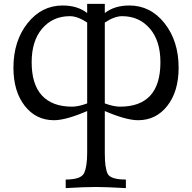

<svg xmlns="http://www.w3.org/2000/svg" viewBox="-20 -719 983 983"><path d="M349.1 -172.9Q381.3 -172.9 426.3 -189.5V-603.5Q377.4 -636.2 337.9 -636.2Q250.5 -636.2 196.3 -573.2Q142.1 -510.3 142.1 -400.4Q142.1 -286.6 195.1 -229.7Q248 -172.9 349.1 -172.9ZM594.2 -172.9Q801.3 -172.9 801.3 -400.4Q801.3 -510.3 746.8 -573.2Q692.4 -636.2 605 -636.2Q565.9 -636.2 516.6 -603.5V-189.5Q562 -172.9 594.2 -172.9ZM624.5 244.1Q520.5 238.3 472.2 238.3Q411.6 238.3 316.4 244.1V200.2Q395 200.2 410.6 167.2Q426.3 134.3 426.3 63.5V-150.4Q316.9 -103.5 256.3 -103.5Q164.1 -103.5 106.4 -177.5Q48.8 -251.5 48.8 -372.1Q48.8 -508.8 120.8 -599.9Q192.9 -690.9 300.8 -690.9Q376.5 -690.9 426.3 -652.3V-699.2H516.6V-652.3Q566.4 -690.9 642.1 -690.9Q750.5 -690.9 822.5 -599.9Q894.5 -508.8 894.5 -372.1Q894.5 -251.5 836.9 -177.5Q779.3 -103.5 687 -103.5Q626 -103.5 516.6 -150.4V67.4Q516.6 140.1 531 170.2Q545.4 200.2 624.5 200.2Z"/></svg>

Font: Almanac
Style: Regular
Weight: 400
Designer: Eden's Almanac
Version: Version 3.501;March 28, 2021;FontCreator 13.0.0.2683 64-bit